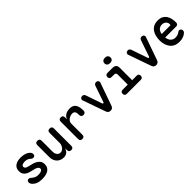

<svg xmlns="http://www.w3.org/2000/svg" viewBox="313 -2164 3574 3574"><g transform="rotate(-45 2100.0 -377.0)"><path d="M301 10Q269 10 240.5 6Q212 2 187.5 -7Q163 -16 141 -30.5Q119 -45 99 -67Q88 -79 82 -93.5Q76 -108 76 -124Q76 -150 89 -162Q102 -174 122 -174Q132 -174 142 -170.5Q152 -167 162 -158Q193 -131 225 -114Q257 -97 300 -97Q317 -97 337 -99Q357 -101 374 -107Q391 -113 402 -124Q413 -135 413 -154Q413 -172 402 -184.5Q391 -197 374 -206.5Q357 -216 337 -221.5Q317 -227 300 -230Q264 -238 227.5 -248Q191 -258 161.5 -276.5Q132 -295 113.5 -325Q95 -355 95 -403Q95 -445 110.5 -474.5Q126 -504 153 -523Q180 -542 217.5 -551Q255 -560 300 -560Q363 -560 416 -540Q469 -520 497 -483Q504 -473 508 -462.5Q512 -452 512 -439Q512 -416 499.5 -402Q487 -388 464 -388Q453 -388 440.5 -392Q428 -396 418 -407Q398 -426 370.5 -439.5Q343 -453 300 -453Q281 -453 264.5 -450Q248 -447 235.5 -440.5Q223 -434 216.5 -424Q210 -414 210 -400Q210 -384 218.5 -373Q227 -362 240.5 -355Q254 -348 270 -343.5Q286 -339 300 -336Q338 -328 378.5 -316.5Q419 -305 452.5 -285Q486 -265 507.5 -233Q529 -201 529 -152Q529 -105 510 -74Q491 -43 459.5 -24.5Q428 -6 386.5 2Q345 10 301 10Z M1004 -234V-502Q1004 -532 1018 -546Q1032 -560 1061 -560Q1091 -560 1105 -546Q1119 -532 1119 -502V-47Q1119 -18 1105 -4Q1091 10 1064 10Q1036 10 1021 -4Q1006 -18 1006 -47V-97Q991 -46 957 -18Q923 10 871 10Q827 10 792 -4.5Q757 -19 732.5 -45.5Q708 -72 694.5 -107.5Q681 -143 681 -186V-502Q681 -532 695 -546Q709 -560 739 -560Q768 -560 782 -546Q796 -532 796 -502V-214Q796 -192 802 -171Q808 -150 819.5 -134Q831 -118 848.5 -108Q866 -98 890 -98Q916 -98 937 -111Q958 -124 972.5 -143.5Q987 -163 995.5 -187Q1004 -211 1004 -234Z M1355 10Q1326 10 1312 -4Q1298 -18 1298 -48V-503Q1298 -532 1312 -546Q1326 -560 1355 -560Q1384 -560 1397.5 -546Q1411 -532 1411 -503V-453Q1430 -504 1475.5 -532Q1521 -560 1592 -560Q1636 -560 1665 -545Q1694 -530 1711.5 -503Q1729 -476 1736.5 -439.5Q1744 -403 1744 -361V-350Q1744 -321 1729.5 -306.5Q1715 -292 1686 -292Q1656 -292 1642 -306.5Q1628 -321 1628 -350V-358Q1628 -378 1625.5 -396Q1623 -414 1615.5 -428.5Q1608 -443 1593.5 -451.5Q1579 -460 1555 -460Q1531 -460 1506 -451.5Q1481 -443 1459.5 -427.5Q1438 -412 1424.5 -390Q1411 -368 1411 -341V-48Q1411 -18 1397.5 -4Q1384 10 1355 10Z M2024 -48 1866 -497Q1862 -511 1864.5 -522Q1867 -533 1874.5 -542Q1882 -551 1893.5 -555.5Q1905 -560 1918 -560Q1938 -560 1952.5 -549Q1967 -538 1974 -518L2083 -200Q2089 -184 2100 -184Q2111 -184 2117 -200L2226 -518Q2233 -538 2247.5 -549Q2262 -560 2282 -560Q2295 -560 2306.5 -555.5Q2318 -551 2325.5 -542Q2333 -533 2335.5 -522Q2338 -511 2334 -497L2176 -48Q2166 -20 2148.5 -5Q2131 10 2100 10Q2069 10 2051.5 -5Q2034 -20 2024 -48Z M2904 -109Q2930 -109 2943.5 -95Q2957 -81 2957 -55Q2957 -29 2943 -14.5Q2929 0 2904 0H2532Q2506 0 2492.5 -14.5Q2479 -29 2479 -55Q2479 -81 2492.5 -95Q2506 -109 2532 -109H2668V-374Q2668 -397 2656.5 -409Q2645 -421 2622 -421H2554Q2527 -421 2513 -435Q2499 -449 2499 -475Q2499 -501 2513 -515.5Q2527 -530 2554 -530H2687Q2736 -530 2760 -506Q2784 -482 2784 -433V-109ZM2720 -624Q2684 -624 2662.5 -642.5Q2641 -661 2641 -693Q2641 -726 2662.5 -745Q2684 -764 2720 -764Q2756 -764 2777.5 -745Q2799 -726 2799 -693Q2799 -661 2777.5 -642.5Q2756 -624 2720 -624Z M3224 -48 3066 -497Q3062 -511 3064.5 -522Q3067 -533 3074.5 -542Q3082 -551 3093.5 -555.5Q3105 -560 3118 -560Q3138 -560 3152.5 -549Q3167 -538 3174 -518L3283 -200Q3289 -184 3300 -184Q3311 -184 3317 -200L3426 -518Q3433 -538 3447.5 -549Q3462 -560 3482 -560Q3495 -560 3506.5 -555.5Q3518 -551 3525.5 -542Q3533 -533 3535.5 -522Q3538 -511 3534 -497L3376 -48Q3366 -20 3348.5 -5Q3331 10 3300 10Q3269 10 3251.5 -5Q3234 -20 3224 -48Z M4060 -149Q4082 -149 4095.5 -132Q4109 -115 4109 -94Q4109 -82 4104 -71Q4099 -60 4084 -46Q4068 -32 4050 -22Q4032 -12 4010.5 -4.5Q3989 3 3965 6.5Q3941 10 3913 10Q3853 10 3807.5 -10.5Q3762 -31 3731.5 -68.5Q3701 -106 3684.5 -158Q3668 -210 3668 -271Q3668 -327 3681 -379.5Q3694 -432 3722 -472Q3750 -512 3795.5 -536Q3841 -560 3907 -560Q3968 -560 4009 -538.5Q4050 -517 4075.5 -480Q4101 -443 4112 -394.5Q4123 -346 4123 -290Q4123 -266 4109 -251Q4095 -236 4070 -236H3780Q3785 -200 3797.5 -174Q3810 -148 3828 -131.5Q3846 -115 3868.5 -107Q3891 -99 3917 -99Q3957 -99 3985 -111.5Q4013 -124 4027 -136Q4036 -143 4043.5 -146Q4051 -149 4060 -149ZM3781 -328H4003Q4008 -328 4012.5 -333Q4017 -338 4017 -353Q4017 -371 4010 -388.5Q4003 -406 3989 -420Q3975 -434 3954 -442.5Q3933 -451 3907 -451Q3880 -451 3858.5 -442Q3837 -433 3821 -417Q3805 -401 3795 -378.5Q3785 -356 3781 -328Z"/></g></svg>

Font: Maple Mono SemiBold
Style: Regular
Weight: 600
Monospace: yes
Designer: subframe7536
Version: Version 7.000